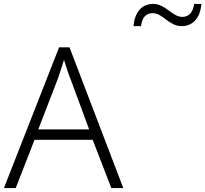

<svg xmlns="http://www.w3.org/2000/svg" viewBox="-20 -958 1046 978"><path d="M547 0 452 -246H156L60 0H0L281 -717H334L608 0ZM339 -556Q333 -570 323 -600Q313 -630 306 -653Q298 -626 289 -600Q280 -574 274 -555L175 -299H434ZM660 -825Q665 -879 691 -908.5Q717 -938 760 -938Q783 -938 802.5 -928Q822 -918 839.5 -904.5Q857 -891 874 -881.5Q891 -872 909 -872Q931 -872 947 -886.5Q963 -901 969 -938H1006Q1001 -884 974.5 -854.5Q948 -825 906 -825Q883 -825 863.5 -834.5Q844 -844 827 -857.5Q810 -871 793 -881Q776 -891 757 -891Q734 -891 719 -876.5Q704 -862 698 -825Z"/></svg>

Font: Noto Sans Thai Looped Light
Style: Regular
Weight: 300
Designer: Sasikarn Vongin, Ben Mitchell
Foundry: The Fontpad Ltd
Version: Version 1.001; ttfautohint (v1.8.4.7-5d5b)